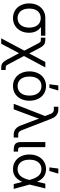

<svg xmlns="http://www.w3.org/2000/svg" viewBox="1060 -1828 972 3131"><g transform="rotate(90 1545.5 -262.0)"><path d="M35.2 -252.9Q35.2 -329.1 65.2 -388.9Q95.2 -448.7 149.7 -482.2Q204.1 -515.6 274.4 -515.6H562.5V-444.3H376.5L274.4 -440.4Q226.6 -440.4 191.4 -417.5Q156.2 -394.5 137.7 -352.3Q119.1 -310.1 119.1 -252.9Q119.1 -196.3 137.7 -153.6Q156.2 -110.8 191.4 -87.2Q226.6 -63.5 274.4 -63.5Q322.3 -63.5 357.4 -87.2Q392.6 -110.8 411.1 -153.8Q429.7 -196.8 429.7 -252.9Q429.7 -309.6 411.1 -352.1Q392.6 -394.5 357.4 -417.5Q322.3 -440.4 274.4 -440.4V-484.4Q341.8 -484.4 396 -457.8Q450.2 -431.2 481.9 -378.2Q513.7 -325.2 513.7 -249Q513.7 -174.8 483.6 -115.5Q453.6 -56.2 399.2 -22.2Q344.7 11.7 274.4 11.7Q204.1 11.7 149.7 -22.2Q95.2 -56.2 65.2 -116.5Q35.2 -176.8 35.2 -252.9Z M829.6 -218.8H865.2L1018.6 70.3Q1036.1 104 1043.9 114.7Q1051.8 125.5 1062 128.2Q1072.3 130.9 1100.1 130.9H1120.6V204.1H1100.1Q1060.1 204.1 1036.6 197.5Q1013.2 190.9 993.2 169.9Q973.1 148.9 949.2 104.5L846.7 -87.4L692.4 204.1H604.5ZM696.3 -381.8Q688.5 -397 680.2 -411.6Q671.4 -427.2 664.3 -433.3Q657.2 -439.5 647.5 -440.9Q637.7 -442.4 614.7 -442.4H594.2V-515.6H614.7Q654.8 -515.6 678.2 -509Q701.7 -502.4 721.9 -481.4Q742.2 -460.4 765.6 -416L851.1 -253.4L990.7 -515.6H1078.6L865.7 -117.2H835Z M1143.6 -256.8Q1143.6 -335.4 1173.6 -397Q1203.6 -458.5 1258.1 -492.9Q1312.5 -527.3 1382.8 -527.3Q1453.1 -527.3 1507.6 -492.9Q1562 -458.5 1592 -397Q1622.1 -335.4 1622.1 -256.8Q1622.1 -178.7 1592 -117.7Q1562 -56.6 1507.6 -22.5Q1453.1 11.7 1382.8 11.7Q1312.5 11.7 1258.1 -22.5Q1203.6 -56.6 1173.6 -117.7Q1143.6 -178.7 1143.6 -256.8ZM1538.1 -256.8Q1538.1 -315.4 1519.5 -359.6Q1501 -403.8 1465.8 -428Q1430.7 -452.1 1382.8 -452.1Q1335 -452.1 1299.8 -428Q1264.6 -403.8 1246.1 -359.9Q1227.5 -315.9 1227.5 -256.8Q1227.5 -198.2 1246.1 -154.5Q1264.6 -110.8 1299.6 -87.2Q1334.5 -63.5 1382.8 -63.5Q1431.2 -63.5 1466.1 -87.4Q1501 -111.3 1519.5 -155Q1538.1 -198.7 1538.1 -256.8ZM1372.6 -727.5H1455.6L1412.1 -582H1353.5Z M1871.6 -511.2 1840.3 -592.3Q1832 -613.8 1821.8 -627.4Q1811.5 -641.1 1799.1 -647.7Q1786.6 -654.3 1770.5 -654.3H1719.7V-727.5H1770.5Q1802.7 -727.5 1830.3 -714.8Q1857.9 -702.1 1879.2 -678Q1900.4 -653.8 1913.6 -619.1L2101.6 -135.3Q2109.9 -113.8 2120.1 -100.1Q2130.4 -86.4 2142.8 -79.8Q2155.3 -73.2 2171.4 -73.2H2222.2V0H2171.4Q2138.7 0 2111.1 -12.7Q2083.5 -25.4 2062.5 -49.6Q2041.5 -73.7 2028.3 -108.4L1956.5 -296.9Q1942.4 -334 1928.7 -372.3Q1915 -410.6 1903.8 -445.3H1925.8Q1899.4 -366.7 1873 -296.9L1761.7 0H1671.9Z M2427.7 0Q2379.4 0 2350.8 -11.5Q2322.3 -22.9 2309.1 -48.3Q2295.9 -73.7 2295.9 -116.2V-515.6H2378.9V-125Q2378.9 -102.5 2383.3 -91.3Q2387.7 -80.1 2398.7 -75.7Q2409.7 -71.3 2431.6 -71.3H2451.7V0Z M2499 -256.8Q2499 -335.4 2529.1 -397Q2559.1 -458.5 2613.5 -492.9Q2668 -527.3 2738.3 -527.3Q2811 -527.3 2863.3 -488.5Q2915.5 -449.7 2946.3 -373H2976.1L2988.8 -259.3L3060.1 0H2981.9L2913.1 -259.3Q2886.7 -359.4 2844.5 -405.8Q2802.2 -452.1 2738.3 -452.1Q2690.4 -452.1 2655.3 -428Q2620.1 -403.8 2601.6 -359.9Q2583 -315.9 2583 -256.8Q2583 -198.2 2601.6 -154.5Q2620.1 -110.8 2655 -87.2Q2689.9 -63.5 2738.3 -63.5Q2782.7 -63.5 2816.9 -84.7Q2851.1 -106 2875.2 -148.7Q2899.4 -191.4 2914.6 -256.3L2974.1 -515.6H3052.2L2988.8 -256.3L2976.1 -141.6H2946.3Q2924.8 -91.3 2895.3 -57.4Q2865.7 -23.4 2826.7 -5.9Q2787.6 11.7 2738.3 11.7Q2668 11.7 2613.5 -22.5Q2559.1 -56.6 2529.1 -117.7Q2499 -178.7 2499 -256.8ZM2728 -727.5H2811L2767.6 -582H2709Z"/></g></svg>

Font: Intratopia Thin
Style: Regular
Weight: 100
Designer: Rasmus Andersson
Foundry: rsms
Version: Version 3.000;Glyphs 3.2.3 (3260)